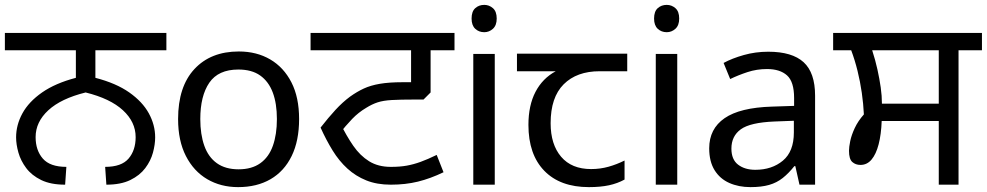

<svg xmlns="http://www.w3.org/2000/svg" viewBox="-27 -757 4045 787"><path d="M240 0Q181 0 142 -19Q103 -38 80.5 -68Q58 -98 48.5 -131.5Q39 -165 39 -194Q39 -245 65 -292.5Q91 -340 145.5 -378Q200 -416 284 -438V-551H-7V-622H655V-551H364V-438Q449 -416 503 -378Q557 -340 583 -292.5Q609 -245 609 -194Q609 -165 600 -131.5Q591 -98 568.5 -68Q546 -38 507 -19Q468 0 409 0L404 -73Q471 -73 500 -107Q529 -141 529 -195Q529 -257 477 -305Q425 -353 324 -378Q223 -353 171 -305Q119 -257 119 -195Q119 -141 148.5 -107Q178 -73 245 -73Z M1199 -269Q1199 -180 1168.5 -117.5Q1138 -55 1082 -22.5Q1026 10 949 10Q878 10 822.5 -22.5Q767 -55 735 -117.5Q703 -180 703 -269Q703 -402 770 -474Q837 -546 952 -546Q1025 -546 1080.5 -513.5Q1136 -481 1167.5 -419.5Q1199 -358 1199 -269ZM794 -269Q794 -206 810.5 -159.5Q827 -113 862 -88Q897 -63 951 -63Q1005 -63 1040 -88Q1075 -113 1091.5 -159.5Q1108 -206 1108 -269Q1108 -333 1091 -378Q1074 -423 1039.5 -447.5Q1005 -472 950 -472Q868 -472 831 -418Q794 -364 794 -269Z M1575 0Q1518 0 1474.5 -17.5Q1431 -35 1397 -66Q1363 -97 1336.5 -140Q1310 -183 1287 -234Q1319 -275 1348 -306.5Q1377 -338 1408 -361Q1436 -381 1464 -394Q1492 -407 1530 -413.5Q1568 -420 1623 -420H1658V-551H1246V-622H1836V-551H1738V-378L1709 -349H1672Q1614 -349 1579 -347Q1544 -345 1521 -337.5Q1498 -330 1474 -315Q1442 -296 1416.5 -269.5Q1391 -243 1360 -204L1367 -253Q1393 -200 1421 -159.5Q1449 -119 1486 -96Q1523 -73 1575 -73Q1612 -73 1640 -78Q1668 -83 1697 -93.5Q1726 -104 1763 -122L1791 -51Q1737 -25 1686 -12.5Q1635 0 1575 0Z M2001 -536V0H1913V-536ZM1958 -737Q1978 -737 1993.5 -723.5Q2009 -710 2009 -681Q2009 -653 1993.5 -639Q1978 -625 1958 -625Q1936 -625 1921 -639Q1906 -653 1906 -681Q1906 -710 1921 -723.5Q1936 -737 1958 -737Z M2387 10Q2269 10 2204 -57Q2139 -124 2139 -245Q2139 -325 2168 -380.5Q2197 -436 2251 -465H2092V-537H2544V-465H2431Q2337 -465 2283.5 -411.5Q2230 -358 2230 -252Q2230 -165 2273 -114.5Q2316 -64 2396 -64Q2433 -64 2467 -73.5Q2501 -83 2533 -99V-21Q2504 -5 2469 2.5Q2434 10 2387 10Z M2749 -536V0H2661V-536ZM2706 -737Q2726 -737 2741.5 -723.5Q2757 -710 2757 -681Q2757 -653 2741.5 -639Q2726 -625 2706 -625Q2684 -625 2669 -639Q2654 -653 2654 -681Q2654 -710 2669 -723.5Q2684 -737 2706 -737Z M3122 -545Q3220 -545 3267 -502Q3314 -459 3314 -365V0H3250L3233 -76H3229Q3206 -47 3181.5 -27.5Q3157 -8 3125.5 1Q3094 10 3049 10Q3001 10 2962.5 -7Q2924 -24 2902 -59.5Q2880 -95 2880 -149Q2880 -229 2943 -272.5Q3006 -316 3137 -320L3228 -323V-355Q3228 -422 3199 -448Q3170 -474 3117 -474Q3075 -474 3037 -461.5Q2999 -449 2966 -433L2939 -499Q2974 -518 3022 -531.5Q3070 -545 3122 -545ZM3148 -259Q3048 -255 3009.5 -227Q2971 -199 2971 -148Q2971 -103 2998.5 -82Q3026 -61 3069 -61Q3137 -61 3182 -98.5Q3227 -136 3227 -214V-262Z M3821 0V-261H3587Q3585 -206 3574.5 -165.5Q3564 -125 3545.5 -103Q3527 -81 3500 -81Q3480 -81 3466.5 -93Q3453 -105 3453 -139Q3453 -154 3458 -178.5Q3463 -203 3476.5 -232Q3490 -261 3514 -288Q3512 -331 3505.5 -376.5Q3499 -422 3488 -466.5Q3477 -511 3462 -551H3388V-622H3998V-551H3902V0ZM3588 -332H3821V-551H3548Q3561 -511 3569.5 -472.5Q3578 -434 3583 -399Q3588 -364 3588 -332Z"/></svg>

Font: gurmukhi15
Style: Book
Weight: 400
Designer: Jelle Bosma - Monotype Design Team
Foundry: Monotype Imaging Inc.
Version: Version 2.003